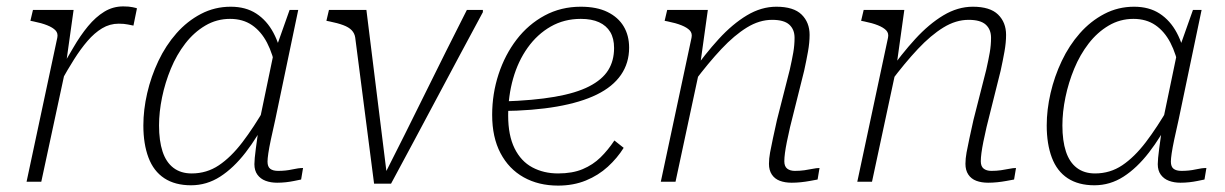

<svg xmlns="http://www.w3.org/2000/svg" viewBox="-20 -568 3829 600"><path d="M63 0H109L189 -372L186 -366L210 -537H83L75 -503L85 -501Q110 -496 127.5 -489Q145 -482 153.5 -473Q162 -464 159 -450ZM408 -542Q406 -543 394.5 -545.5Q383 -548 365 -548Q333 -548 306 -531.5Q279 -515 255 -486Q231 -457 209 -419Q187 -381 162 -339L171 -314Q191 -350 211.5 -382.5Q232 -415 253.5 -440Q275 -465 299 -479.5Q323 -494 351 -494Q368 -494 379.5 -491.5Q391 -489 397 -488Z M863 -377 843 -347Q833 -399 814.5 -434.5Q796 -470 767.5 -489.5Q739 -509 699 -509Q657 -509 621.5 -488Q586 -467 559 -432Q532 -397 514 -353.5Q496 -310 486.5 -264Q477 -218 477 -176Q477 -128 488 -94.5Q499 -61 522 -43.5Q545 -26 579 -26Q626 -26 664 -51.5Q702 -77 737.5 -123.5Q773 -170 810 -234L817 -203Q785 -140 747.5 -91.5Q710 -43 668 -16Q626 11 577 11Q527 11 493.5 -11Q460 -33 444 -75.5Q428 -118 428 -176Q428 -225 440 -277Q452 -329 475 -377.5Q498 -426 531.5 -464Q565 -502 608 -524.5Q651 -547 701 -547Q748 -547 781 -525.5Q814 -504 834.5 -465.5Q855 -427 863 -377ZM912 -537 840 -193Q832 -158 826.5 -132Q821 -106 818.5 -89Q816 -72 816 -63Q816 -47 824.5 -40.5Q833 -34 849 -34Q873 -34 893 -38.5Q913 -43 927 -43L921 -7Q911 -5 899 -2.5Q887 0 873.5 1.5Q860 3 846 3Q826 3 810 -3Q794 -9 784.5 -22Q775 -35 775 -55Q775 -70 779.5 -104Q784 -138 789 -173V-180L835 -401L840 -410L885 -537Z M1125 -537H1008L1000 -503L1010 -501Q1035 -496 1052.5 -489.5Q1070 -483 1079 -473.5Q1088 -464 1090 -451L1149 6H1202Q1238 -61 1274 -128Q1310 -195 1345.5 -262Q1381 -329 1417 -396Q1453 -463 1489 -530V-537H1439Q1406 -472 1373.5 -407Q1341 -342 1309 -277Q1277 -212 1244.5 -147Q1212 -82 1179 -17L1190 -13Z M1724 12Q1663 12 1616.5 -14Q1570 -40 1544 -89.5Q1518 -139 1518 -209Q1518 -275 1538 -336Q1558 -397 1594.5 -444.5Q1631 -492 1682 -519.5Q1733 -547 1795 -547Q1845 -547 1878.5 -530.5Q1912 -514 1929 -485.5Q1946 -457 1946 -419Q1946 -371 1920.5 -334Q1895 -297 1845 -272.5Q1795 -248 1720.5 -235Q1646 -222 1548 -221L1552 -251Q1647 -254 1713.5 -265.5Q1780 -277 1821 -298Q1862 -319 1880.5 -348.5Q1899 -378 1899 -418Q1899 -448 1887 -468Q1875 -488 1852 -498.5Q1829 -509 1795 -509Q1743 -509 1701 -485Q1659 -461 1629 -419Q1599 -377 1583.5 -322.5Q1568 -268 1568 -207Q1568 -145 1588 -104.5Q1608 -64 1643.5 -45Q1679 -26 1724 -26Q1769 -26 1801 -39.5Q1833 -53 1856.5 -76Q1880 -99 1900 -129L1929 -106Q1909 -74 1879.5 -47Q1850 -20 1811 -4Q1772 12 1724 12Z M2045 0H2091L2169 -364V-372L2192 -537H2065L2057 -503L2067 -501Q2092 -496 2109.5 -489Q2127 -482 2135.5 -473Q2144 -464 2141 -450ZM2449 -171 2493 -347Q2500 -379 2505 -407Q2510 -435 2510 -459Q2510 -498 2485 -522.5Q2460 -547 2406 -547Q2359 -547 2314 -520Q2269 -493 2226 -446Q2183 -399 2140 -338L2149 -312Q2194 -372 2234.5 -415Q2275 -458 2314 -482Q2353 -506 2393 -506Q2430 -506 2446.5 -491Q2463 -476 2463 -450Q2463 -427 2459 -404Q2455 -381 2448 -350L2408 -193Q2401 -161 2395.5 -136Q2390 -111 2386.5 -91.5Q2383 -72 2383 -56Q2383 -36 2392 -22.5Q2401 -9 2417 -3Q2433 3 2454 3Q2468 3 2482.5 1.5Q2497 0 2510.5 -2.5Q2524 -5 2535 -7L2541 -43Q2532 -43 2520 -40.5Q2508 -38 2494 -36Q2480 -34 2464 -34Q2449 -34 2440 -41Q2431 -48 2431 -64Q2431 -75 2433 -90Q2435 -105 2439 -125Q2443 -145 2449 -171Z M2659 0H2705L2783 -364V-372L2806 -537H2679L2671 -503L2681 -501Q2706 -496 2723.5 -489Q2741 -482 2749.5 -473Q2758 -464 2755 -450ZM3063 -171 3107 -347Q3114 -379 3119 -407Q3124 -435 3124 -459Q3124 -498 3099 -522.5Q3074 -547 3020 -547Q2973 -547 2928 -520Q2883 -493 2840 -446Q2797 -399 2754 -338L2763 -312Q2808 -372 2848.5 -415Q2889 -458 2928 -482Q2967 -506 3007 -506Q3044 -506 3060.5 -491Q3077 -476 3077 -450Q3077 -427 3073 -404Q3069 -381 3062 -350L3022 -193Q3015 -161 3009.5 -136Q3004 -111 3000.5 -91.5Q2997 -72 2997 -56Q2997 -36 3006 -22.5Q3015 -9 3031 -3Q3047 3 3068 3Q3082 3 3096.5 1.5Q3111 0 3124.5 -2.5Q3138 -5 3149 -7L3155 -43Q3146 -43 3134 -40.5Q3122 -38 3108 -36Q3094 -34 3078 -34Q3063 -34 3054 -41Q3045 -48 3045 -64Q3045 -75 3047 -90Q3049 -105 3053 -125Q3057 -145 3063 -171Z M3686 -377 3666 -347Q3656 -399 3637.5 -434.5Q3619 -470 3590.5 -489.5Q3562 -509 3522 -509Q3480 -509 3444.5 -488Q3409 -467 3382 -432Q3355 -397 3337 -353.5Q3319 -310 3309.5 -264Q3300 -218 3300 -176Q3300 -128 3311 -94.5Q3322 -61 3345 -43.5Q3368 -26 3402 -26Q3449 -26 3487 -51.5Q3525 -77 3560.5 -123.5Q3596 -170 3633 -234L3640 -203Q3608 -140 3570.5 -91.5Q3533 -43 3491 -16Q3449 11 3400 11Q3350 11 3316.5 -11Q3283 -33 3267 -75.5Q3251 -118 3251 -176Q3251 -225 3263 -277Q3275 -329 3298 -377.5Q3321 -426 3354.5 -464Q3388 -502 3431 -524.5Q3474 -547 3524 -547Q3571 -547 3604 -525.5Q3637 -504 3657.5 -465.5Q3678 -427 3686 -377ZM3735 -537 3663 -193Q3655 -158 3649.5 -132Q3644 -106 3641.5 -89Q3639 -72 3639 -63Q3639 -47 3647.5 -40.5Q3656 -34 3672 -34Q3696 -34 3716 -38.5Q3736 -43 3750 -43L3744 -7Q3734 -5 3722 -2.5Q3710 0 3696.5 1.5Q3683 3 3669 3Q3649 3 3633 -3Q3617 -9 3607.5 -22Q3598 -35 3598 -55Q3598 -70 3602.5 -104Q3607 -138 3612 -173V-180L3658 -401L3663 -410L3708 -537Z"/></svg>

Font: Roboto Serif Thin
Style: Italic
Weight: 250
Italic angle: -10°
Version: Version 1.007